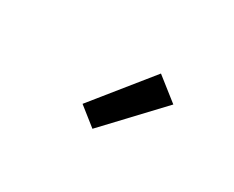

<svg xmlns="http://www.w3.org/2000/svg" viewBox="-46 -908 591 484"><g transform="rotate(30 250.0 -666.5)"><path d="M237 -563 383 -718 317 -770 184 -605Z"/></g></svg>

Font: Iosevka SS09
Style: Regular
Weight: 400
Monospace: yes
Designer: Belleve Invis
Foundry: Belleve Invis
Version: Version 5.2.1; ttfautohint (v1.8.3)